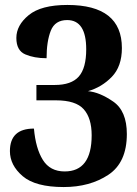

<svg xmlns="http://www.w3.org/2000/svg" viewBox="-20 -744 553 775"><path d="M237 11Q343 11 417.5 -38.5Q492 -88 492 -203Q492 -296 437 -334Q382 -372 335 -376Q391 -392 431.5 -434Q472 -476 472 -550Q472 -724 252 -724Q146 -724 96 -683Q46 -642 46 -591Q46 -540 82 -524.5Q118 -509 168 -509Q168 -577 185 -620Q202 -663 251 -663Q328 -663 328 -545Q328 -469 298 -435Q268 -401 201 -401H127V-339H206Q286 -339 318 -303Q350 -267 350 -198Q350 -52 241 -52Q182 -52 153 -98.5Q124 -145 117 -225Q20 -225 20 -134Q20 -77 71.5 -33Q123 11 237 11Z"/></svg>

Font: Noto Serif ExtraCondensed Extra
Style: Regular
Weight: 800
Width: 3
Designer: Monotype Design Team
Foundry: Monotype Imaging Inc.
Version: Version 1.002